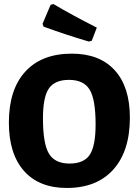

<svg xmlns="http://www.w3.org/2000/svg" viewBox="-20 -921 687 952"><path d="M245 -901Q332 -849 460 -784L435 -719L420 -715Q302 -750 196 -789L191 -803L231 -897ZM336 -655Q474 -655 549 -572.5Q624 -490 624 -338Q624 -172 542 -80.5Q460 11 311 11Q174 11 99 -73.5Q24 -158 24 -313Q24 -477 105.5 -566Q187 -655 336 -655ZM322 -525Q252 -525 222.5 -482.5Q193 -440 193 -334Q193 -209 222.5 -159.5Q252 -110 325 -110Q396 -110 425 -153.5Q454 -197 454 -304Q454 -428 424.5 -476.5Q395 -525 322 -525Z"/></svg>

Font: Alegreya Sans SC ExtraBold
Style: Regular
Weight: 800
Designer: Juan Pablo del Peral
Foundry: Huerta Tipografica
Version: Version 2.007